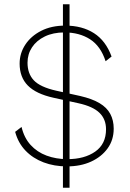

<svg xmlns="http://www.w3.org/2000/svg" viewBox="-20 -780 609 900"><path d="M294 0Q234 0 184 -19Q134 -38 99.5 -74Q65 -110 51 -162L81 -185Q93 -134 123.5 -100.5Q154 -67 198.5 -50.5Q243 -34 296 -34Q376 -34 426.5 -69.5Q477 -105 477 -174Q477 -221 446.5 -251Q416 -281 348 -296L230 -322Q149 -340 110.5 -379Q72 -418 72 -482Q72 -530 98.5 -570.5Q125 -611 173 -635.5Q221 -660 286 -660Q365 -660 420.5 -624.5Q476 -589 503 -515L475 -493Q452 -564 402 -596Q352 -628 282 -628Q229 -628 190 -609Q151 -590 130 -558Q109 -526 109 -486Q109 -435 138.5 -403.5Q168 -372 243 -355L356 -330Q412 -317 446.5 -296.5Q481 -276 497 -246Q513 -216 513 -177Q513 -124 484.5 -84.5Q456 -45 407 -22.5Q358 0 294 0ZM275 100V-760H306V100Z"/></svg>

Font: Kantumruy Pro ExtraLight
Style: Regular
Weight: 250
Version: Version 1.002